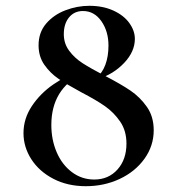

<svg xmlns="http://www.w3.org/2000/svg" viewBox="-20 -629 611 662"><path d="M354 -472Q354 -521 329.5 -556Q305 -591 266 -591Q236 -591 218 -569Q200 -547 200 -511Q200 -479 218.5 -454Q237 -429 265 -411Q293 -393 341 -368Q397 -339 430 -316.5Q463 -294 486.5 -260.5Q510 -227 510 -180Q510 -126 478 -81.5Q446 -37 392.5 -12Q339 13 276 13Q213 13 164 -12.5Q115 -38 88 -80Q61 -122 61 -170Q61 -220 90 -263.5Q119 -307 164 -338Q209 -369 258 -384L264 -375Q157 -322 157 -198Q157 -147 175.5 -104Q194 -61 228 -35.5Q262 -10 305 -10Q354 -10 385 -44.5Q416 -79 416 -134Q416 -178 394.5 -209.5Q373 -241 342.5 -262.5Q312 -284 260 -311Q210 -338 181.5 -357.5Q153 -377 133 -405.5Q113 -434 113 -473Q113 -517 139 -547.5Q165 -578 205.5 -593.5Q246 -609 288 -609Q335 -609 371 -592.5Q407 -576 426 -549.5Q445 -523 445 -495Q445 -451 408 -412Q371 -373 319 -357L313 -363Q332 -376 343 -405Q354 -434 354 -472Z"/></svg>

Font: Cormorant SC SemiBold
Style: Regular
Weight: 600
Designer: Christian Thalmann (Catharsis Fonts)
Foundry: Catharsis Fonts
Version: Version 4.000